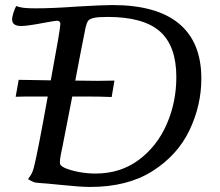

<svg xmlns="http://www.w3.org/2000/svg" viewBox="-20 -727 870 760"><path d="M777 -416Q777 -310 730 -211.5Q683 -113 584 -50Q485 13 337 13Q298 13 222 5Q164 -1 132 -3Q119 -4 112.5 -6.5Q106 -9 91 -18Q101 -32 105.5 -40.5Q110 -49 114 -64Q128 -117 169 -345H134Q60 -345 42 -344L54 -411L181 -409Q219 -613 219 -633Q219 -638 215.5 -641.5Q212 -645 205 -645Q200 -645 156 -637Q87 -624 64 -624Q28 -624 28 -650Q28 -661 33.5 -677.5Q39 -694 44 -703Q58 -698 73.5 -696Q89 -694 122 -694Q188 -694 284 -701Q386 -707 425 -707Q600 -707 688.5 -633.5Q777 -560 777 -416ZM678 -422Q678 -545 613 -602.5Q548 -660 406 -660Q368 -660 351 -656Q334 -652 328.5 -644Q323 -636 319 -619Q303 -541 278 -408L366 -407L433 -408L422 -343Q376 -345 316 -345H266L228 -150Q226 -142 221.5 -119Q217 -96 217 -85Q217 -77 221 -72.5Q225 -68 235 -63Q257 -53 290.5 -46.5Q324 -40 358 -40Q456 -40 528.5 -93.5Q601 -147 639.5 -234.5Q678 -322 678 -422Z"/></svg>

Font: Charmonman
Style: Bold
Weight: 700
Designer: Ekaluck Peanpanawate
Foundry: Cadson Demak Co.,Ltd.
Version: Version 1.000; ttfautohint (v1.6)